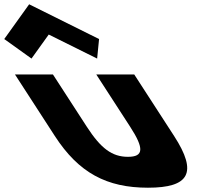

<svg xmlns="http://www.w3.org/2000/svg" viewBox="-352 -860 1028 895"><path d="M-332.2 -678 -205.2 -587 -124.8 -699 100.8 -587 109.8 -678 -216.1 -840ZM-282.3 -513H-105.3L52.8 -269C118.2 -168 170.4 -129 244.4 -129C318.4 -129 320.2 -168 254.8 -269L96.7 -513H273.7L459.6 -226C571 -54 529.7 15 337.7 15C145.7 15 15 -54 -96.4 -226Z"/></svg>

Font: Hussar
Style: BdOpOblSeven
Weight: 700
Foundry: Cannot Into Space Fonts
Version: Version 2.00